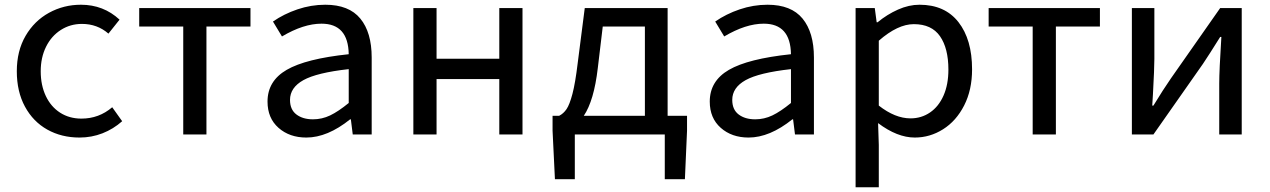

<svg xmlns="http://www.w3.org/2000/svg" viewBox="-20 -568 5364 811"><path d="M51 -267Q51 -353 88 -416.5Q125 -480 187 -514Q249 -548 322 -548Q417 -548 485 -485L438 -426Q391 -467 326 -467Q277 -467 237 -441.5Q197 -416 174.5 -370.5Q152 -325 152 -267Q152 -208 173.5 -162.5Q195 -117 234 -92Q273 -67 324 -67Q398 -67 454 -115L496 -56Q459 -23 413 -5Q367 13 316 13Q240 13 180 -20.5Q120 -54 85.5 -117.5Q51 -181 51 -267Z M754 -456H568V-534H1038V-456H852V0H754Z M1110 -139Q1110 -226 1191 -273Q1272 -320 1453 -339Q1451 -468 1338 -468Q1262 -468 1171 -414L1133 -477Q1179 -509 1236.5 -528.5Q1294 -548 1354 -548Q1454 -548 1502 -489.5Q1550 -431 1550 -325V0H1470L1462 -64H1459Q1363 13 1274 13Q1203 13 1156.5 -28Q1110 -69 1110 -139ZM1453 -133V-276Q1318 -261 1261.5 -229.5Q1205 -198 1205 -146Q1205 -105 1232 -84.5Q1259 -64 1302 -64Q1340 -64 1374.5 -80.5Q1409 -97 1453 -133Z M1726 -534H1824V-320H2089V-534H2187V0H2089V-234H1824V0H1726Z M2420 -300 2450 -534H2800V-79H2882V-16L2873 189H2788V0H2408V189H2324L2314 -16V-79H2342Q2360 -88 2373 -107Q2386 -126 2398 -171.5Q2410 -217 2420 -300ZM2704 -79V-456H2526L2505 -280Q2489 -143 2446 -79Z M2978 -139Q2978 -226 3059 -273Q3140 -320 3321 -339Q3319 -468 3206 -468Q3130 -468 3039 -414L3001 -477Q3047 -509 3104.5 -528.5Q3162 -548 3222 -548Q3322 -548 3370 -489.5Q3418 -431 3418 -325V0H3338L3330 -64H3327Q3231 13 3142 13Q3071 13 3024.5 -28Q2978 -69 2978 -139ZM3321 -133V-276Q3186 -261 3129.5 -229.5Q3073 -198 3073 -146Q3073 -105 3100 -84.5Q3127 -64 3170 -64Q3208 -64 3242.5 -80.5Q3277 -97 3321 -133Z M3594 -534H3675L3683 -474H3687Q3727 -507 3773 -527.5Q3819 -548 3864 -548Q3971 -548 4028.5 -474.5Q4086 -401 4086 -275Q4086 -188 4052.5 -122.5Q4019 -57 3963.5 -22Q3908 13 3844 13Q3770 13 3689 -48L3692 44V223H3594ZM3986 -274Q3986 -364 3950.5 -415Q3915 -466 3840 -466Q3772 -466 3692 -396V-122Q3761 -68 3826 -68Q3872 -68 3908.5 -93Q3945 -118 3965.5 -164.5Q3986 -211 3986 -274Z M4342 -456H4156V-534H4626V-456H4440V0H4342Z M4761 -534H4856V-319Q4856 -280 4850 -170L4847 -122H4852Q4894 -191 4926 -237L5134 -534H5225V0H5130V-215Q5130 -270 5139 -412H5134Q5086 -335 5061 -298L4852 0H4761Z"/></svg>

Font: Nebula Sans Medium
Style: Regular
Weight: 500
Designer: Paul D. Hunt for Adobe (as Source Sans)
Foundry: Nebula Entertainment & Broadcasting LLC
Version: Version 1.010